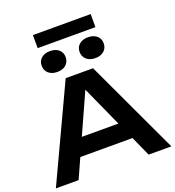

<svg xmlns="http://www.w3.org/2000/svg" viewBox="-192 -1287 1312 1437"><g transform="rotate(-20 464.0 -568.5)"><path d="M200 -158V-296H720V-158ZM573 -750 924 0H743L436 -681H492L185 0H4L355 -750ZM313 -815Q270 -815 244 -838Q218 -861 218 -899Q218 -936 244 -958.5Q270 -981 313 -981Q357 -981 383 -958.5Q409 -936 409 -899Q409 -861 383 -838Q357 -815 313 -815ZM616 -815Q573 -815 546.5 -838Q520 -861 520 -899Q520 -936 546.5 -958.5Q573 -981 616 -981Q659 -981 685.5 -958.5Q712 -936 712 -899Q712 -861 685.5 -838Q659 -815 616 -815ZM235 -1033V-1137H695V-1033Z"/></g></svg>

Font: Unbounded Medium
Style: Regular
Weight: 500
Designer: Luke Prowse, Jean-Baptiste Morizot, Fátima Lázaro, Florian Runge
Foundry: NaN
Version: Version 1.700